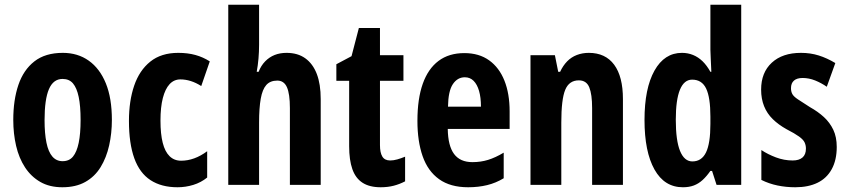

<svg xmlns="http://www.w3.org/2000/svg" viewBox="-20 -780 3577 810"><path d="M452 -274Q452 -218 440.5 -166.5Q429 -115 404.5 -75Q380 -35 340 -12.5Q300 10 243 10Q189 10 150 -12.5Q111 -35 85.5 -74Q60 -113 48 -164.5Q36 -216 36 -274Q36 -358 57.5 -421.5Q79 -485 125 -521Q171 -557 245 -557Q308 -557 354.5 -524Q401 -491 426.5 -428.5Q452 -366 452 -274ZM168 -273Q168 -217 176 -178Q184 -139 201 -119.5Q218 -100 244 -100Q272 -100 288 -119.5Q304 -139 312 -177.5Q320 -216 320 -274Q320 -333 312 -371Q304 -409 288 -428Q272 -447 244 -447Q205 -447 186.5 -404Q168 -361 168 -273Z M729 10Q661 10 615 -20Q569 -50 546.5 -112.5Q524 -175 524 -270Q524 -354 546 -418.5Q568 -483 614 -520Q660 -557 732 -557Q772 -557 804.5 -548Q837 -539 865 -521L829 -417Q807 -431 785 -438Q763 -445 741 -445Q714 -445 695.5 -425Q677 -405 667 -366.5Q657 -328 657 -271Q657 -215 666.5 -177.5Q676 -140 695.5 -121Q715 -102 744 -102Q772 -102 799.5 -112Q827 -122 854 -142V-31Q828 -10 795.5 0Q763 10 729 10Z M1073 -591Q1073 -562 1070.5 -533Q1068 -504 1063 -477H1071Q1081 -503 1098.5 -521Q1116 -539 1138.5 -548Q1161 -557 1189 -557Q1236 -557 1268 -534Q1300 -511 1316.5 -468Q1333 -425 1333 -362V0H1203V-324Q1203 -384 1190.5 -412Q1178 -440 1150 -440Q1120 -440 1103.5 -421.5Q1087 -403 1080 -363.5Q1073 -324 1073 -263V0H943V-760H1073Z M1626 -103Q1640 -103 1656 -107.5Q1672 -112 1689 -119V-15Q1666 -3 1641 3.5Q1616 10 1586 10Q1539 10 1509.5 -9Q1480 -28 1466.5 -66.5Q1453 -105 1453 -163V-439H1399V-509L1463 -543L1494 -662H1583V-547H1682V-439H1583V-168Q1583 -136 1593 -119.5Q1603 -103 1626 -103Z M1939 -556Q2001 -556 2043.5 -525.5Q2086 -495 2108 -440Q2130 -385 2130 -310V-236H1869Q1870 -165 1895.5 -130.5Q1921 -96 1973 -96Q2008 -96 2039 -105.5Q2070 -115 2105 -136V-28Q2072 -8 2035 1Q1998 10 1955 10Q1880 10 1832.5 -24Q1785 -58 1763 -121Q1741 -184 1741 -270Q1741 -363 1763.5 -426.5Q1786 -490 1830 -523Q1874 -556 1939 -556ZM1941 -454Q1910 -454 1890.5 -425Q1871 -396 1870 -330H2009Q2009 -369 2001 -396.5Q1993 -424 1978 -439Q1963 -454 1941 -454Z M2464 -557Q2534 -557 2571 -507Q2608 -457 2608 -362V0H2478V-324Q2478 -382 2466 -411.5Q2454 -441 2422 -441Q2381 -441 2364.5 -401Q2348 -361 2348 -263V0H2218V-547H2321L2335 -477H2343Q2355 -503 2372.5 -521Q2390 -539 2413.5 -548Q2437 -557 2464 -557Z M2861 10Q2783 10 2741 -65Q2699 -140 2699 -274Q2699 -407 2741 -482Q2783 -557 2857 -557Q2882 -557 2904 -548Q2926 -539 2944 -521.5Q2962 -504 2977 -477H2981Q2980 -509 2978.5 -531.5Q2977 -554 2977 -570V-760H3107V0H3003L2984 -59H2977Q2961 -36 2944 -20.5Q2927 -5 2907 2.5Q2887 10 2861 10ZM2901 -99Q2940 -99 2958.5 -137Q2977 -175 2977 -257V-288Q2977 -369 2959 -406.5Q2941 -444 2900 -444Q2866 -444 2848.5 -401.5Q2831 -359 2831 -275Q2831 -187 2849 -143Q2867 -99 2901 -99Z M3510 -160Q3510 -105 3489 -66.5Q3468 -28 3429 -9Q3390 10 3335 10Q3296 10 3260 2.5Q3224 -5 3192 -21V-147Q3219 -129 3253.5 -116Q3288 -103 3324 -103Q3351 -103 3365.5 -115.5Q3380 -128 3380 -153Q3380 -167 3374.5 -179Q3369 -191 3351 -204Q3333 -217 3298 -235Q3264 -254 3240 -277.5Q3216 -301 3203.5 -332Q3191 -363 3191 -402Q3191 -474 3236 -515.5Q3281 -557 3359 -557Q3399 -557 3434 -546Q3469 -535 3504 -514L3468 -414Q3445 -430 3419 -440.5Q3393 -451 3366 -451Q3342 -451 3329.5 -440Q3317 -429 3317 -408Q3317 -394 3322.5 -383.5Q3328 -373 3346 -361Q3364 -349 3397 -328Q3431 -309 3456 -286Q3481 -263 3495.5 -232.5Q3510 -202 3510 -160Z"/></svg>

Font: Noto Sans Khmer ExtraCondensed
Style: Bold
Weight: 700
Width: 2
Designer: Danh Hong and the Monotype Design Team
Foundry: Monotype Imaging Inc.
Version: Version 2.004